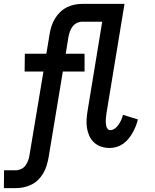

<svg xmlns="http://www.w3.org/2000/svg" viewBox="-29 -755 799 990"><path d="M-9 215 -8 123H53Q66 123 80 116.5Q94 110 102.5 98Q111 86 116 72.5Q121 59 123 45L195 -386H98L99 -478H210L227 -580Q230 -600 236.5 -620Q243 -640 254 -658.5Q265 -677 281 -692.5Q297 -708 316 -717.5Q335 -727 355 -731Q375 -735 396 -735H613L520 -171Q519 -162 518 -154Q517 -146 516.5 -137.5Q516 -129 516.5 -121Q517 -113 519 -105Q521 -97 526 -90.5Q531 -84 539 -84Q552 -84 563.5 -92.5Q575 -101 583 -113Q591 -125 596.5 -137.5Q602 -150 605 -163L682 -139Q678 -122 671 -104.5Q664 -87 655 -71Q646 -55 634 -40Q622 -25 606.5 -14Q591 -3 573 2.5Q555 8 537 8Q514 8 493.5 1.5Q473 -5 457 -19.5Q441 -34 432 -53.5Q423 -73 419.5 -95Q416 -117 417.5 -140Q419 -163 423 -186L498 -643H395Q381 -643 367.5 -636.5Q354 -630 345 -618Q336 -606 331.5 -592.5Q327 -579 324 -565L310 -478H407V-386H295L221 60Q217 80 211 100Q205 120 194 138.5Q183 157 167.5 172.5Q152 188 132 197.5Q112 207 92 211Q72 215 52 215Z"/></svg>

Font: Iosevka Etoile Semibold
Style: Italic
Weight: 600
Italic angle: -9°
Designer: Belleve Invis
Foundry: Belleve Invis
Version: Version 22.1.2; ttfautohint (v1.8.4)